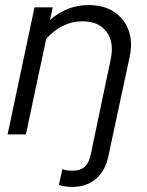

<svg xmlns="http://www.w3.org/2000/svg" viewBox="-20 -530 578 757"><path d="M265 207Q252 207 237.5 205Q223 203 212 199L226 137Q234 140 244 141.5Q254 143 268 143Q297 143 314 127.5Q331 112 338 78L416 -294Q431 -362 400.5 -404Q370 -446 305 -446Q264 -446 227.5 -428Q191 -410 162 -376L82 0H10L116 -501H188L177 -451Q244 -510 329 -510Q389 -510 429.5 -483.5Q470 -457 487 -410.5Q504 -364 491 -305L407 87Q395 144 358 175.5Q321 207 265 207Z"/></svg>

Font: Red Hat Display VF
Style: Italic
Weight: 300
Italic angle: -12°
Designer: Pentagram, MCKL
Foundry: Pentagram, MCKL
Version: Version 1.023